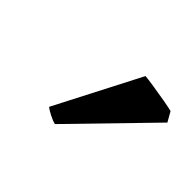

<svg xmlns="http://www.w3.org/2000/svg" viewBox="-61 -842 442 442"><g transform="rotate(45 159.5 -621.0)"><path d="M138.7 -508.8Q129.9 -510.7 118.2 -516.8Q106.4 -522.9 101.1 -527.3L208 -734.4Q215.8 -733.9 236.6 -730.7Q257.3 -727.5 277.8 -723.9Q298.3 -720.2 305.7 -718.3L319.3 -694.3Z"/></g></svg>

Font: David Libre Medium
Style: Regular
Weight: 500
Designer: Ismar David, J. Victor Gaultney, Annie Olsen and Meir Sadan
Foundry: Monotype Imaging Inc. & SIL International
Version: Version 1.100; ttfautohint (v1.8.4.7-5d5b)